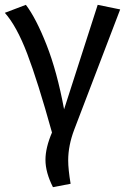

<svg xmlns="http://www.w3.org/2000/svg" viewBox="-25 -558 527 794"><path d="M240 -106 379 -538 472 -519 282 -22Q257 44 257 105Q257 142 267 202L194 216Q163 155 163 103Q163 53 190 -10Q131 -222 87.5 -336Q44 -450 -5 -505L82 -538Q124 -483 167.5 -372.5Q211 -262 240 -106Z"/></svg>

Font: FiraGOUPP
Style: Medium
Weight: 400
Designer: bBox Type
Foundry: bBox Type GmbH
Version: Version 1.001